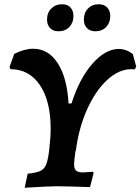

<svg xmlns="http://www.w3.org/2000/svg" viewBox="-20 -875 660 902"><path d="M620 -562 613 -549Q608 -550 597 -550Q538 -550 483 -499Q428 -448 388.5 -359.5Q349 -271 336 -164L335 -168L330 -129Q328 -111 328 -105Q328 -82 337.5 -73.5Q347 -65 370 -65Q381 -65 417 -68L420 -63L403 4Q285 0 246 0Q213 0 96 7L110 -59Q149 -63 167.5 -71Q186 -79 195 -98Q204 -117 209 -155L213 -185L212 -184Q218 -229 218 -271Q218 -400 167.5 -475Q117 -550 29 -550L25 -561L47 -622Q95 -646 136 -646Q207 -646 251 -578.5Q295 -511 302 -389H316Q353 -506 414 -575.5Q475 -645 538 -645Q573 -645 604 -621ZM201 -783Q201 -815 221 -835Q241 -855 272 -855Q297 -855 311 -840Q325 -825 325 -799Q325 -768 305.5 -748Q286 -728 255 -728Q230 -728 215.5 -743Q201 -758 201 -783ZM374 -783Q374 -815 393.5 -835Q413 -855 444 -855Q469 -855 483.5 -840Q498 -825 498 -799Q498 -768 478.5 -748Q459 -728 428 -728Q403 -728 388.5 -743Q374 -758 374 -783Z"/></svg>

Font: Alegreya SC
Style: Bold Italic
Weight: 700
Italic angle: -7°
Designer: Juan Pablo del Peral
Foundry: Huerta Tipografica
Version: Version 2.007; ttfautohint (v1.6)